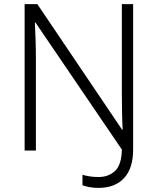

<svg xmlns="http://www.w3.org/2000/svg" viewBox="-20 -734 769 936"><path d="M460 182Q436 182 415 178Q394 174 382 169V118Q398 123 418 126Q438 129 460 129Q510 129 541.5 98.5Q573 68 574 -5L153 -624H150Q152 -588 153.5 -540Q155 -492 155 -445V0H100V-714H162L575 -102H578Q576 -136 575 -184Q574 -232 574 -277V-714H629V-5Q629 87 584.5 134.5Q540 182 460 182Z"/></svg>

Font: Noto Sans Light
Style: Regular
Weight: 300
Designer: Monotype Design Team
Foundry: Monotype Imaging Inc.
Version: Version 2.007